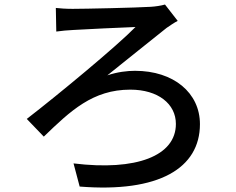

<svg xmlns="http://www.w3.org/2000/svg" viewBox="-20 -776 1040 846"><path d="M226 -741 228 -637C249 -640 280 -643 304 -644C353 -647 519 -655 577 -657C495 -573 238 -360 98 -252L173 -174C291 -288 389 -381 554 -381C677 -381 755 -318 755 -230C755 -89 581 -22 304 -56L331 46C680 74 861 -35 861 -229C861 -367 745 -464 575 -464C541 -464 497 -459 453 -444C537 -511 647 -600 714 -653C726 -661 747 -676 763 -684L707 -756C690 -751 663 -747 644 -746C580 -742 354 -737 300 -737C270 -737 243 -739 226 -741Z"/></svg>

Font: Noto Sans TC Medium
Style: Regular
Weight: 500
Designer: Ryoko NISHIZUKA 西塚涼子 (kana, bopomofo & ideographs); Paul D. Hunt (Latin, Greek & Cyrillic); Sandoll Communications 산돌커뮤니
Foundry: Adobe
Version: Version 2.004;hotconv 1.0.118;makeotfexe 2.5.65603